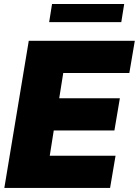

<svg xmlns="http://www.w3.org/2000/svg" viewBox="-20 -929 686 949"><path d="M1.4 0 122.2 -727.3H646.3L619.3 -568.2H292.6L272.7 -443.2H572.4L545.5 -284.1H245.7L225.9 -159.1H551.1L524.1 0ZM593.8 -909.1 579.5 -819.6H223L237.2 -909.1Z"/></svg>

Font: Inter P Black
Style: Italic
Weight: 900
Italic angle: -9.40001°
Designer: Rasmus Andersson
Foundry: rsms
Version: Version 3.018;git-588b23468